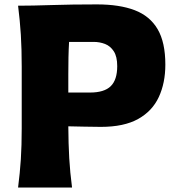

<svg xmlns="http://www.w3.org/2000/svg" viewBox="-20 -835 788 855"><path d="M60.5 0Q68.8 -64.9 72.8 -125.7Q76.7 -186.5 76.7 -263.2V-538.6Q76.7 -617.7 72.8 -680.4Q68.8 -743.2 60.5 -809.6Q122.6 -809.6 210.7 -812.5Q298.8 -815.4 411.6 -815.4Q512.2 -815.4 579.8 -789.6Q647.5 -763.7 681.9 -705.1Q716.3 -646.5 716.3 -547.4Q716.3 -465.8 687.3 -403.1Q658.2 -340.3 595.2 -305.2Q532.2 -270 429.2 -270Q395.5 -270 355.7 -271Q315.9 -272 284.2 -272.5Q284.7 -194.8 288.3 -130.9Q292 -66.9 300.8 0ZM287.6 -648.4Q285.6 -614.7 284.9 -579.6Q284.2 -544.4 284.2 -504.9V-422.9H380.4Q444.3 -422.9 473.1 -451.2Q502 -479.5 502 -540.5Q502 -583 486.8 -606.4Q471.7 -629.9 447.8 -639.2Q423.8 -648.4 397.5 -648.4Z"/></svg>

Font: Pinar-DS3-FD ExtraBold
Style: Regular
Weight: 800
Designer: Amin Abedi
Version: Version 3.000